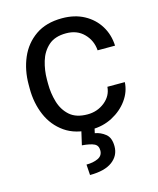

<svg xmlns="http://www.w3.org/2000/svg" viewBox="-113 -617 750 914"><g transform="rotate(-15 261.5 -160.5)"><path d="M280.3 -64.5Q328.6 -64.5 365 -93.5Q401.4 -122.6 404.8 -167H490.7Q488.3 -120.1 459.2 -79.8Q430.2 -39.6 383.3 -14.9Q336.4 9.8 280.3 9.8Q200.7 9.8 148.7 -26.6Q96.7 -63 71 -123Q45.4 -183.1 45.4 -253.9V-274.4Q45.4 -345.2 71 -405.3Q96.7 -465.3 148.9 -501.7Q201.2 -538.1 280.3 -538.1Q342.3 -538.1 388.7 -512.9Q435.1 -487.8 461.7 -444.6Q488.3 -401.4 490.7 -346.7H404.8Q401.4 -395.5 367.9 -429.7Q334.5 -463.9 280.3 -463.9Q224.6 -463.9 193.1 -435.5Q161.6 -407.2 148.7 -363.8Q135.7 -320.3 135.7 -274.4V-253.9Q135.7 -207.5 148.4 -164.1Q161.1 -120.6 192.6 -92.5Q224.1 -64.5 280.3 -64.5ZM230.5 4.9H295.4L289.6 30.8Q317.9 35.6 341.1 54.2Q364.3 72.8 364.3 115.2Q364.3 161.1 326.7 189.2Q289.1 217.3 216.3 217.3L212.9 165Q246.6 165 270.3 153.8Q293.9 142.6 293.9 116.7Q293.9 92.3 275.1 83.3Q256.3 74.2 215.3 70.8Z"/></g></svg>

Font: Vazirmatn UI FD
Style: Regular
Weight: 400
Designer: Saber Rastikerdar
Foundry: Saber Rastikerdar
Version: Version 33.003